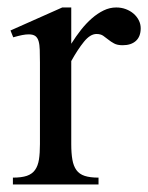

<svg xmlns="http://www.w3.org/2000/svg" viewBox="-20 -489 393 509"><path d="M85.9 -323.2Q85.9 -342.8 85.4 -356.7Q85 -370.6 82.3 -379.9Q79.6 -389.2 73.5 -393.6Q67.4 -397.9 56.2 -397.9Q48.3 -397.9 38.6 -396Q28.8 -394 15.1 -390.1L7.8 -408.2L145 -469.2H168.9V-373Q181.2 -392.6 194.8 -409.9Q208.5 -427.2 223.6 -440.4Q238.8 -453.6 254.9 -461.4Q271 -469.2 288.1 -469.2Q301.8 -469.2 313.5 -464.8Q325.2 -460.4 334 -452.9Q342.8 -445.3 347.9 -435.3Q353 -425.3 353 -414.1Q353 -392.1 340.3 -380.6Q327.6 -369.1 305.2 -369.1Q291 -369.1 282.5 -373.8Q273.9 -378.4 267.1 -384Q260.3 -389.6 253.4 -394.3Q246.6 -398.9 235.8 -398.9Q219.2 -398.9 202.6 -378.4Q186 -357.9 168.9 -327.1V-106.9Q168.9 -82.5 171.9 -65.7Q174.8 -48.8 182.6 -38.1Q190.4 -27.3 204.6 -22.7Q218.8 -18.1 241.2 -18.1V0H14.2V-18.1Q37.1 -18.1 51.3 -22.9Q65.4 -27.8 73 -38.6Q80.6 -49.3 83.3 -66.2Q85.9 -83 85.9 -106.9Z"/></svg>

Font: YBG Bobotsari
Style: Regular
Weight: 400
Designer: R.S. Wihananto
Foundry: R.S. Wihananto
Version: Version 2.0.1